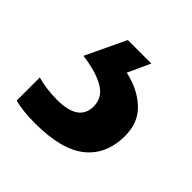

<svg xmlns="http://www.w3.org/2000/svg" viewBox="-83 -65 370 370"><g transform="rotate(45 101.5 120.0)"><path d="M196 134Q196 185 162 212.5Q128 240 56 240Q22 240 0 234V171Q25 178 54 178Q113 178 113 137Q113 113 91 100Q69 87 30 82L69 0H133L112 46Q149 54 172.5 76Q196 98 196 134Z"/></g></svg>

Font: Noto Sans Sinhala SemiCondensed Medium
Style: Regular
Weight: 500
Width: 4
Designer: Jelle Bosma - Monotype Design Team
Foundry: Monotype Imaging Inc.
Version: Version 2.006; ttfautohint (v1.8.4.7-5d5b)